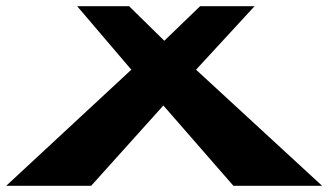

<svg xmlns="http://www.w3.org/2000/svg" viewBox="-50 -597 1055 617"><path d="M985 0 580 -373 768 -577H593L478 -466L365 -577H198L372 -373L-30 0H243L475 -258L700 0Z"/></svg>

Font: Hussar Milosc
Style: Bold
Weight: 700
Foundry: Cannot Into Space Fonts
Version: Version 1.02